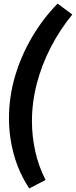

<svg xmlns="http://www.w3.org/2000/svg" viewBox="-20 -913 423 1070"><path d="M383 -832Q314 -748 263.5 -650.5Q213 -553 185.5 -448Q158 -343 158 -237Q158 -154 176.5 -70Q195 14 234 90L143 137Q85 49 57.5 -51Q30 -151 30 -254Q30 -373 63.5 -487Q97 -601 157.5 -704.5Q218 -808 301 -893Z"/></svg>

Font: Bitter
Style: Bold Italic
Weight: 700
Italic angle: -9°
Designer: Sol Matas, and Bitter project Authors
Foundry: Sol Matas
Version: Version 2.001